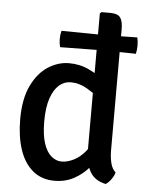

<svg xmlns="http://www.w3.org/2000/svg" viewBox="-53 -779 639 835"><g transform="rotate(5 266.5 -362.0)"><path d="M190 -568Q187.5 -578.5 186.5 -586.2Q185.5 -594 185.5 -603Q185.5 -613.5 186.5 -621.8Q187.5 -630 190 -639.5L388.5 -637L521 -639.5Q523 -630 524 -621.8Q525 -613.5 525 -603Q525 -594 524 -586.2Q523 -578.5 521 -568L387 -570.5ZM450 -140.5Q450 -111.5 456 -86Q462 -60.5 478 -46Q474.5 -32 463.2 -16.2Q452 -0.5 439.5 7.5Q390.5 -2.5 370 -39.5Q349.5 -76.5 349.5 -124.5V-729L356 -735.5H395Q427 -735.5 438.5 -719.8Q450 -704 450 -669.5ZM44.5 -241Q44.5 -330 72.5 -388Q100.5 -446 144.2 -474Q188 -502 235.5 -502Q283.5 -502 323.5 -482.5Q363.5 -463 398.5 -437.5L387 -355.5Q358 -378 322.8 -399Q287.5 -420 250 -420Q222 -420 199.2 -400.5Q176.5 -381 163 -341.2Q149.5 -301.5 149.5 -240Q149.5 -181 162 -144Q174.5 -107 195.2 -90Q216 -73 239.5 -73Q265 -73 292.5 -86.8Q320 -100.5 343.5 -129Q367 -157.5 380 -202L401 -125.5Q392 -92 365.8 -60.2Q339.5 -28.5 301.5 -7.8Q263.5 13 216 13Q159.5 13 121 -19.2Q82.5 -51.5 63.5 -108.8Q44.5 -166 44.5 -241Z"/></g></svg>

Font: Signika Light
Style: Regular
Weight: 400
Version: Version 2.003;gftools[0.9.32]